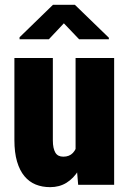

<svg xmlns="http://www.w3.org/2000/svg" viewBox="-20 -770 537 800"><path d="M294.9 -128.4V-528.3H455.6V0H305.7ZM309.6 -235.8 349.1 -236.8Q349.1 -183.6 338.4 -138.4Q327.6 -93.3 307.1 -60.1Q286.6 -26.9 257.1 -8.5Q227.5 9.8 189 9.8Q155.8 9.8 128.7 -1.2Q101.6 -12.2 81.8 -35.9Q62 -59.6 51 -96.9Q40 -134.3 40 -186.5V-528.3H200.2V-185.5Q200.2 -168 202.9 -155.3Q205.6 -142.6 210.7 -134Q215.8 -125.5 224.1 -121.3Q232.4 -117.2 243.7 -117.2Q269 -117.2 283.7 -132.8Q298.3 -148.4 304 -175.3Q309.6 -202.1 309.6 -235.8ZM292 -750 433.6 -612.8V-606.4H309.6L246.1 -672.9L183.6 -606.4H61.5V-614.7L200.7 -750Z"/></svg>

Font: Roboto Condensed Black
Style: Regular
Weight: 900
Designer: Christian Robertson
Foundry: Google
Version: Version 3.008; 2023